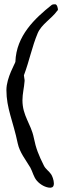

<svg xmlns="http://www.w3.org/2000/svg" viewBox="-20 -731 301 898"><path d="M222 -708C143 -645 56 -564 52 -442C52 -436 10 -368 10 -310C10 -224 41 -166 63 -60C72 -18 100 16 122 53C133 73 137 97 153 115C168 132 193 147 216 147C217 147 218 146 220 146C229 145 232 137 232 127C232 111 224 91 219 84C209 69 193 60 185 43C161 -5 148 -37 138 -87C125 -152 85 -189 85 -262C85 -293 93 -322 95 -352V-357C95 -361 92 -372 92 -378C92 -380 92 -381 93 -382C117 -446 130 -513 156 -575C174 -618 221 -643 248 -681C249 -682 251 -683 251 -685C251 -693 247 -711 238 -711C235 -711 226 -711 222 -708Z"/></svg>

Font: Ancial
Style: Regular
Weight: 400
Designer: Daytona Mess (Anne-Dauphine Borione)
Foundry: Daytona Mess (Anne-Dauphine Borione)
Version: Version 1.000;Glyphs 3.2 (3192)